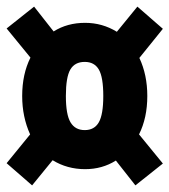

<svg xmlns="http://www.w3.org/2000/svg" viewBox="-26 -632 512 580"><path d="M394 -226 466 -138 383 -72 324 -147Q283 -121 231 -121Q177 -121 133 -148L71 -72L-6 -139L65 -226Q41 -279 41 -342Q41 -408 66 -458L-6 -546L77 -612L136 -537Q177 -563 231 -563Q283 -563 327 -536L389 -612L466 -545L395 -457Q419 -406 419 -342Q419 -276 394 -226ZM286 -342Q286 -399 272.5 -422Q259 -445 230 -445Q200 -445 186.5 -422Q173 -399 173 -342Q173 -286 187 -262.5Q201 -239 230 -239Q259 -239 272.5 -262.5Q286 -286 286 -342Z"/></svg>

Font: Fira Sans Extra Condensed Black
Style: Regular
Weight: 900
Width: 1
Designer: Carrois Corporate & Edenspiekermann AG
Foundry: Carrois Corporate GbR & Edenspiekermann AG
Version: Version 4.203